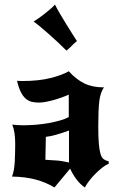

<svg xmlns="http://www.w3.org/2000/svg" viewBox="-20 -798 518 846"><path d="M180 -94Q202 -92 225.5 -91Q249 -90 284 -82V-223Q255 -212 228 -204.5Q201 -197 182 -195ZM438 -413Q422 -390 417.5 -352Q413 -314 413 -241Q413 -193 415.5 -164.5Q418 -136 423 -119.5Q428 -103 437 -96.5Q446 -90 459 -87V-76Q445 -71 429.5 -58.5Q414 -46 399 -31Q384 -16 372 0Q360 16 354 28Q333 14 316 -9Q299 -32 289 -55L220 28Q182 5 136.5 -7Q91 -19 33 -20Q43 -46 45 -85.5Q47 -125 47 -165Q47 -189 44 -210.5Q41 -232 34 -249Q56 -246 82 -246Q110 -246 139.5 -248.5Q169 -251 196 -256Q223 -261 245.5 -267.5Q268 -274 283 -282V-381Q249 -366 212 -356Q175 -346 151 -346Q134 -346 119.5 -349.5Q105 -353 93 -363.5Q81 -374 71.5 -393Q62 -412 55 -442Q61 -442 63.5 -441.5Q66 -441 78 -441Q150 -441 202 -454Q254 -467 283 -484Q316 -448 351.5 -430.5Q387 -413 438 -413ZM319 -617Q304 -605 296.5 -596.5Q289 -588 273 -575Q254 -594 232.5 -614Q211 -634 190.5 -652Q170 -670 153.5 -683.5Q137 -697 128 -703Q134 -707 147.5 -716Q161 -725 175.5 -736.5Q190 -748 203 -759Q216 -770 222 -778Q231 -760 244.5 -737Q258 -714 272 -691.5Q286 -669 298.5 -649Q311 -629 319 -617Z"/></svg>

Font: New Rocker
Style: Regular
Weight: 400
Designer: Pablo Impallari, Brenda Gallo, Rodrigo Fuenzalida
Foundry: Pablo Impallari, Brenda Gallo, Rodrigo Fuenzalida
Version: Version 1.000; ttfautohint (v0.93) -l 8 -r 50 -G 200 -x 14 -